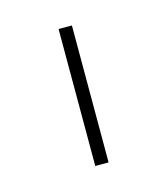

<svg xmlns="http://www.w3.org/2000/svg" viewBox="-54 -745 304 348"><g transform="rotate(-15 97.5 -571.5)"><path d="M85 -443V-700H110V-443Z"/></g></svg>

Font: MuseoModerno Thin
Style: Regular
Weight: 100
Designer: Pablo Cosgaya, Héctor Gatti, Marcela Romero, and the Authors of The MuseoModerno Project.
Foundry: Omnibus-Type Team
Version: Version 1.003